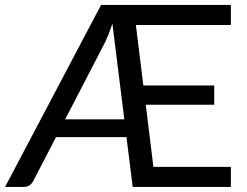

<svg xmlns="http://www.w3.org/2000/svg" viewBox="-24 -736 974 756"><path d="M465.5 -266 418.5 -643.5Q412 -623 405 -605.2Q398 -587.5 391 -572L232.5 -266ZM511 -637.5 540.5 -399.5H819.5V-323.5H550L580 -79H885V0H498.5L474 -196H196.5L106.5 -22.5Q101.5 -12.5 92 -6.2Q82.5 0 69.5 0H-4L374 -716.5H885V-637.5Z"/></svg>

Font: Lato 2
Style: Regular
Weight: 400
Designer: Lukasz Dziedzic with Adam Twardoch and Botio Nikoltchev
Foundry: tyPoland Lukasz Dziedzic
Version: Version 2.015; 2015-08-06; http://www.latofonts.com/